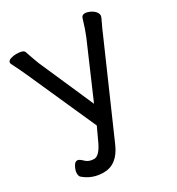

<svg xmlns="http://www.w3.org/2000/svg" viewBox="-175 -829 878 952"><g transform="rotate(-30 264.5 -352.5)"><path d="M140.6 13.2Q75.7 13.2 28.8 -27.8Q22 -34.2 22 -50.8Q22 -64.9 32 -85Q42 -105 55.7 -105Q66.9 -105 85 -86.9Q103 -68.8 132.8 -68.8Q160.6 -68.8 188 -123L226.6 -206.1L50.8 -600.1Q28.8 -647.9 18.8 -667Q8.8 -686 8.8 -689Q8.8 -702.1 24.9 -707.5Q41 -712.9 56.6 -712.9Q97.7 -712.9 103.3 -697.5Q108.9 -682.1 116.9 -658.4Q125 -634.8 130.9 -620.1L268.6 -306.2L399.9 -609.9Q414.6 -645 432.6 -705.1Q438 -717.8 452.6 -717.8Q464.8 -717.8 481 -710.9Q516.6 -692.9 516.6 -668Q516.6 -662.1 502.2 -633.1Q487.8 -604 480 -584L257.8 -77.1Q217.8 13.2 140.6 13.2Z"/></g></svg>

Font: LXGW WenKai GB Screen
Style: Regular
Weight: 400
Designer: LXGW / Fontworks Inc.
Foundry: LXGW / Fontworks Inc.
Version: Version 1.321;February 19, 2024;FontCreator 14.0.0.2901 64-b